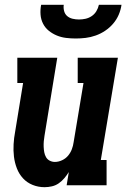

<svg xmlns="http://www.w3.org/2000/svg" viewBox="-20 -770 540 798"><path d="M165 8Q139 8 115.5 -1.5Q92 -11 75.5 -29Q59 -47 50 -70.5Q41 -94 38 -119Q35 -144 36.5 -170.5Q38 -197 43 -223L76 -425H52V-530H218L165 -206Q163 -195 162 -183Q161 -171 161.5 -159.5Q162 -148 164 -137Q166 -126 171.5 -116.5Q177 -107 187 -102Q197 -97 208 -97Q223 -97 238 -104Q253 -111 263 -123Q273 -135 278.5 -149.5Q284 -164 286 -179L327 -425H303V-530H470L399 -105H423V0H257L266 -55Q258 -42 247.5 -29.5Q237 -17 224 -8Q211 1 195.5 4.5Q180 8 165 8ZM295 -610Q274 -610 254 -612.5Q234 -615 216 -622.5Q198 -630 183 -642Q168 -654 159 -671.5Q150 -689 148.5 -709.5Q147 -730 151 -750H245Q243 -737 246.5 -724Q250 -711 259.5 -703Q269 -695 282 -692Q295 -689 308 -689Q322 -689 335.5 -692Q349 -695 361 -703Q373 -711 380.5 -723.5Q388 -736 391 -750H485Q482 -729 473.5 -709Q465 -689 450.5 -672Q436 -655 417.5 -642.5Q399 -630 378 -622.5Q357 -615 336 -612.5Q315 -610 295 -610Z"/></svg>

Font: Iosevka Curly Slab XBdObl
Style: Regular
Weight: 800
Italic angle: -9°
Monospace: yes
Designer: Belleve Invis
Foundry: Belleve Invis
Version: Version 11.1.0; ttfautohint (v1.8.3)